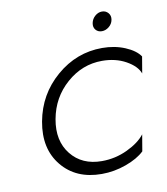

<svg xmlns="http://www.w3.org/2000/svg" viewBox="-73 -671 646 743"><g transform="rotate(-10 250.0 -299.5)"><path d="M277 -39Q330 -39 377.5 -61.5Q425 -84 448 -114L437 -49Q411 -24 364 -7Q317 10 268 10Q167 10 111.5 -58Q56 -126 75 -230Q94 -334 173 -402Q252 -470 353 -470Q402 -470 442.5 -453Q483 -436 500 -411L489 -346Q478 -376 437.5 -398.5Q397 -421 344 -421Q266 -421 204.5 -367Q143 -313 128 -230Q113 -147 156 -93Q199 -39 277 -39ZM340 -544.5Q331 -555 334 -571Q337 -587 349.5 -598Q362 -609 377 -609Q392 -609 401.5 -598Q411 -587 408 -571Q405 -555 392 -544.5Q379 -534 364 -534Q349 -534 340 -544.5Z"/></g></svg>

Font: Renner* Light
Style: Light Italic
Weight: 300
Italic angle: -10°
Version: Version 003.000 ; ttfautohint (v0.97) -l 8 -r 50 -G 200 -x 1